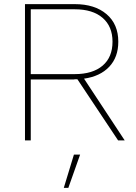

<svg xmlns="http://www.w3.org/2000/svg" viewBox="-20 -680 661 930"><path d="M342 -660Q439 -660 496 -611.5Q553 -563 553 -478Q553 -403 509 -356.5Q465 -310 387 -299L584 0H552L355 -296Q349 -296 342 -296L338 -295H129V0H101V-660ZM342 -321Q429 -321 477 -362Q525 -403 525 -478Q525 -552 477 -593.5Q429 -635 342 -635H129V-321ZM368 69 311 230H289L338 69Z"/></svg>

Font: Work Sans ExtraLight
Style: Regular
Weight: 200
Designer: Wei Huang
Foundry: Wei Huang
Version: Version 2.010; ttfautohint (v1.8.3)